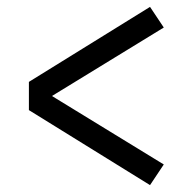

<svg xmlns="http://www.w3.org/2000/svg" viewBox="-20 -619 540 558"><path d="M416 -81 64 -299V-381L416 -599L456 -539L131 -340L456 -141Z"/></svg>

Font: Iosevka Curly
Style: Regular
Weight: 400
Monospace: yes
Designer: Belleve Invis
Foundry: Belleve Invis
Version: Version 22.1.2; ttfautohint (v1.8.4)